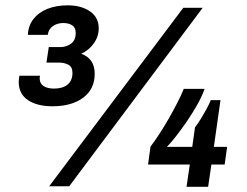

<svg xmlns="http://www.w3.org/2000/svg" viewBox="-20 -716 948 738"><path d="M182 -307.5Q122 -307.5 87 -331.5Q52 -355.5 52 -400.5Q52 -406 52.8 -412.2Q53.5 -418.5 54.5 -425H134Q133 -422 132.8 -419.5Q132.5 -417 132.5 -414.5Q132.5 -395.5 147.2 -385.5Q162 -375.5 187.5 -375.5Q221 -375.5 239.8 -391Q258.5 -406.5 258.5 -436Q258.5 -459 242.8 -467.2Q227 -475.5 206 -475.5H158.5L167.5 -535H212.5Q234.5 -535 252.8 -548Q271 -561 271 -589.5Q271 -609.5 257.8 -618.5Q244.5 -627.5 223 -627.5Q201 -627.5 184 -616.2Q167 -605 163.5 -582H87Q89 -618 108.8 -643.2Q128.5 -668.5 162.5 -682Q196.5 -695.5 240 -695.5Q292.5 -695.5 326 -672.2Q359.5 -649 359.5 -607Q359.5 -575.5 340.2 -548.8Q321 -522 292 -509.5Q317.5 -500.5 330.8 -481.2Q344 -462 344 -432.5Q344 -373.5 299.8 -340.5Q255.5 -307.5 182 -307.5ZM169 0 684.5 -686H759L246 0ZM697 2 709.5 -83.5H549L558.5 -152.5Q575 -174 593 -201.8Q611 -229.5 628.5 -260Q646 -290.5 661.2 -320.2Q676.5 -350 686.5 -374.5H766.5Q757 -347 738.8 -314.5Q720.5 -282 698.8 -250.2Q677 -218.5 656.5 -192.2Q636 -166 621.5 -151.5H719L729.5 -226.5Q740 -240 751.8 -259Q763.5 -278 774 -297.2Q784.5 -316.5 790 -331H827.5L802 -151.5H853L843.5 -83.5H792.5L780 2Z"/></svg>

Font: Chivo Medium
Style: Italic
Weight: 500
Italic angle: -8.05°
Designer: Hector Gatti
Foundry: Omnibus-Type
Version: Version 2.002